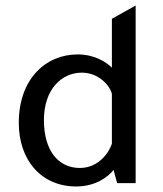

<svg xmlns="http://www.w3.org/2000/svg" viewBox="-20 -663 589 695"><path d="M404 0H471V-643L385 -595V-418C366 -437 324 -466 261 -466C147 -466 48 -379 48 -218C48 -85 128 12 256 12C327 12 373 -24 391 -48L404 0ZM385 -143C377 -116 340 -55 269 -55C191 -55 139 -118 139 -228C139 -341 204 -400 276 -400C339 -400 379 -351 385 -323V-143Z"/></svg>

Font: Tajawal Medium
Style: Regular
Weight: 500
Designer: Boutros Fonts
Foundry: Created by Boutros International 2017
Version: Version 1.700